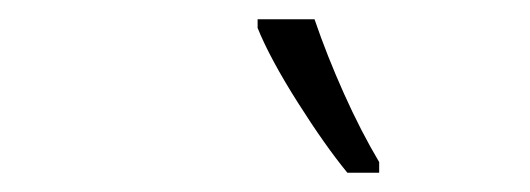

<svg xmlns="http://www.w3.org/2000/svg" viewBox="-20 -785 549 199"><path d="M373 -606V-617Q354 -649 336.5 -688Q319 -727 306 -765H247V-756Q260 -724 288.5 -679Q317 -634 340 -606Z"/></svg>

Font: Noto Sans UI SemiCondensed Light
Style: Italic
Weight: 300
Width: 4
Designer: Monotype Design Team
Foundry: Monotype Imaging Inc.
Version: 1.001